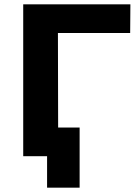

<svg xmlns="http://www.w3.org/2000/svg" viewBox="-20 -720 633 885"><path d="M247 -568 248 -132H347V145H197V0H87V-700H581L580 -568Z"/></svg>

Font: mBank
Style: Bold
Weight: 700
Designer: Julieta Ulanovsky
Foundry: Julieta Ulanovsky
Version: Version 7.200